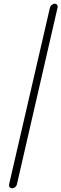

<svg xmlns="http://www.w3.org/2000/svg" viewBox="-20 -817 331 1034"><path d="M274 -797Q283 -797 287.5 -790.5Q292 -784 290 -776L71 176Q69 185 61.5 191Q54 197 45 197Q39 197 35 194Q31 191 29.5 186.5Q28 182 29 176L249 -776Q250 -780 252.5 -784Q255 -788 258.5 -790.5Q262 -793 266 -795Q270 -797 274 -797Z"/></svg>

Font: Soda Fountain
Style: ThinOblique
Weight: 400
Version: Version 1.0